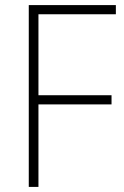

<svg xmlns="http://www.w3.org/2000/svg" viewBox="-20 -734 486 754"><path d="M131 0H93V-714H435V-678H131V-360H418V-324H131Z"/></svg>

Font: Noto Sans Arabic UI SmCn XLt
Style: Regular
Weight: 200
Width: 4
Designer: Monotype Design Team, Nadine Chahine and Nizar Qandah
Foundry: Monotype Imaging Inc.
Version: Version 2.010; ttfautohint (v1.8.4.7-5d5b)